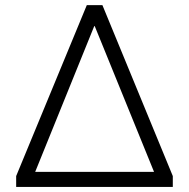

<svg xmlns="http://www.w3.org/2000/svg" viewBox="-20 -739 747 759"><path d="M43.9 0V-43L323.2 -718.8H384.8L663.1 -43V0ZM119.1 -59.6H588.9L354.5 -635.7H352.5Z"/></svg>

Font: Min Sans Light
Style: Regular
Weight: 300
Designer: Jinseong-Kim, NotoSansCJK, Nunito
Foundry: Jinseong-Kim
Version: Version 1.400;Glyphs 3.1.2 (3151)